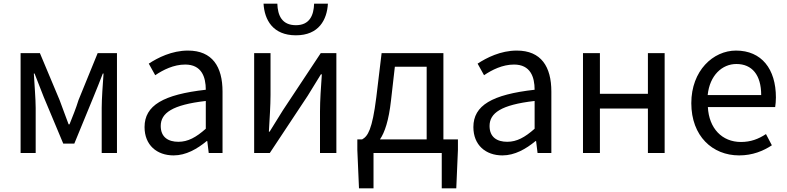

<svg xmlns="http://www.w3.org/2000/svg" viewBox="-20 -832 4281 1044"><path d="M92 0H174V-245C174 -293 167 -376 164 -432H168C184 -390 202 -344 218 -304L324 -51H384L488 -304C504 -344 523 -389 539 -432H543C539 -376 533 -293 533 -245V0H616V-543H511L407 -288C393 -242 375 -199 358 -156H353C338 -199 320 -242 304 -288L197 -543H92Z M924 13C991 13 1052 -22 1104 -65H1107L1115 0H1190V-334C1190 -469 1135 -557 1002 -557C914 -557 838 -518 789 -486L824 -423C867 -452 924 -481 987 -481C1076 -481 1099 -414 1099 -344C868 -318 766 -259 766 -141C766 -43 833 13 924 13ZM950 -61C896 -61 854 -85 854 -147C854 -217 916 -262 1099 -283V-132C1046 -85 1002 -61 950 -61Z M1362 0H1447L1653 -311C1673 -344 1704 -394 1725 -428H1730C1725 -357 1720 -285 1720 -227V0H1809V-543H1724L1518 -232C1498 -199 1467 -149 1446 -116H1442C1446 -186 1451 -259 1451 -316V-543H1362ZM1589 -640C1714 -640 1758 -725 1763 -812H1688C1686 -748 1663 -695 1589 -695C1513 -695 1490 -748 1488 -812H1413C1418 -725 1463 -640 1589 -640Z M2011 0H2382V192H2461L2470 -17V-74H2391V-543H2055L2026 -302C2004 -127 1980 -91 1949 -74H1923V-17L1932 192H2011ZM2046 -74C2072 -112 2094 -177 2106 -285L2127 -469H2300V-74Z M2712 13C2779 13 2840 -22 2892 -65H2895L2903 0H2978V-334C2978 -469 2923 -557 2790 -557C2702 -557 2626 -518 2577 -486L2612 -423C2655 -452 2712 -481 2775 -481C2864 -481 2887 -414 2887 -344C2656 -318 2554 -259 2554 -141C2554 -43 2621 13 2712 13ZM2738 -61C2684 -61 2642 -85 2642 -147C2642 -217 2704 -262 2887 -283V-132C2834 -85 2790 -61 2738 -61Z M3150 0H3242V-242H3503V0H3594V-543H3503V-322H3242V-543H3150Z M3999 13C4072 13 4130 -11 4177 -42L4145 -103C4104 -76 4062 -60 4009 -60C3906 -60 3835 -134 3829 -250H4195C4197 -264 4199 -282 4199 -302C4199 -457 4121 -557 3982 -557C3858 -557 3739 -448 3739 -271C3739 -92 3854 13 3999 13ZM3828 -315C3839 -423 3907 -484 3984 -484C4069 -484 4119 -425 4119 -315Z"/></svg>

Font: Noto Sans CJK JP
Style: Regular
Weight: 400
Designer: Ryoko NISHIZUKA 西塚涼子 (kana, bopomofo & ideographs); Paul D. Hunt (Latin, Greek & Cyrillic); Sandoll Communications 산돌커뮤니
Foundry: Adobe
Version: Version 2.004;hotconv 1.0.118;makeotfexe 2.5.65603